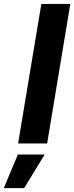

<svg xmlns="http://www.w3.org/2000/svg" viewBox="-96 -748 387 1001"><path d="M270.5 -727.5 149.8 0H-1.6L119.5 -727.5ZM-76.2 233 -2.9 57.6H136.9L29.7 233Z"/></svg>

Font: Inter Tight
Style: Italic
Weight: 400
Italic angle: -9.39999°
Designer: Rasmus Andersson
Foundry: rsms
Version: Version 3.002